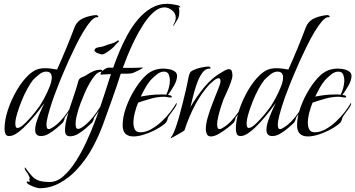

<svg xmlns="http://www.w3.org/2000/svg" viewBox="-20 -718 1880 1016"><path d="M29 2Q13 2 8.5 -10.5Q4 -23 4 -36Q4 -83 22 -137Q40 -191 69 -240.5Q98 -290 132 -322Q152 -340 171 -348.5Q190 -357 218 -357Q234 -357 250 -355Q266 -353 282 -350Q332 -461 375 -575Q384 -598 405 -613Q422 -624 447 -631Q472 -638 491 -638Q493 -638 496 -636Q499 -634 500 -632V-629Q499 -626 497 -626.5Q495 -627 493 -627Q479 -627 460.5 -606Q442 -585 421.5 -551Q401 -517 381 -476.5Q361 -436 343.5 -397.5Q326 -359 313.5 -328.5Q301 -298 295 -284Q288 -265 276 -235Q264 -205 253 -171Q242 -137 234 -107Q226 -77 226 -57Q226 -51 228 -43Q230 -35 238 -35Q243 -35 246.5 -37Q250 -39 254 -41Q277 -54 298.5 -76.5Q320 -99 338 -125.5Q356 -152 367 -174Q369 -173 369 -170Q369 -163 357.5 -145.5Q346 -128 334.5 -112.5Q323 -97 322 -93Q321 -86 319 -81.5Q317 -77 313 -70Q300 -57 280 -40Q260 -23 238.5 -10.5Q217 2 197 2Q166 2 166 -31Q166 -51 174.5 -77Q183 -103 194.5 -129Q206 -155 215 -173Q204 -157 181.5 -128Q159 -99 131.5 -69Q104 -39 77 -18.5Q50 2 29 2ZM73 -41Q84 -41 100.5 -55Q117 -69 135.5 -89.5Q154 -110 168.5 -128.5Q183 -147 189 -156Q201 -174 216 -202Q231 -230 242.5 -259Q254 -288 254 -308Q254 -339 224 -339Q205 -339 185.5 -323Q166 -307 154 -294Q141 -278 124.5 -248Q108 -218 94 -183Q80 -148 70.5 -116Q61 -84 61 -63Q61 -57 63 -49Q65 -41 73 -41Z M521 -430Q513 -430 496.5 -436.5Q480 -443 480 -453Q480 -454 480.5 -454.5Q481 -455 481 -456Q486 -466 503.5 -468Q521 -470 530 -474Q550 -482 569 -487Q588 -492 605 -505Q609 -503 609 -501Q609 -497 600.5 -490Q592 -483 589 -478Q585 -472 571.5 -460.5Q558 -449 543 -439.5Q528 -430 521 -430ZM352 3Q336 3 330 -5Q324 -13 324 -28Q324 -61 337.5 -108Q351 -155 368 -203.5Q385 -252 395 -290Q399 -304 414.5 -309.5Q430 -315 441 -323Q457 -334 475 -341.5Q493 -349 513 -349Q518 -349 519.5 -347Q521 -345 521 -344Q521 -338 514 -338Q500 -338 485 -321.5Q470 -305 455 -279Q440 -253 428 -225Q416 -197 407 -173.5Q398 -150 395 -139Q390 -123 385 -101.5Q380 -80 380 -62Q380 -55 382 -45.5Q384 -36 394 -36Q401 -36 409 -41Q431 -54 452.5 -76.5Q474 -99 492.5 -125.5Q511 -152 522 -174Q524 -173 524 -170Q524 -164 517 -152.5Q510 -141 501 -128Q492 -115 484.5 -105Q477 -95 477 -93Q476 -85 474 -81.5Q472 -78 468 -70Q456 -58 436 -40.5Q416 -23 394 -10Q372 3 352 3Z M190 278Q183 278 166.5 273Q150 268 135.5 260Q121 252 121 244Q121 242 125 242Q129 244 133 244Q135 244 139 242Q135 236 135 230Q135 225 138 224L129 205Q127 200 119 190Q111 180 111 176Q111 170 112 167Q133 196 148.5 213Q164 230 185 237.5Q206 245 244 245Q281 245 315.5 214.5Q350 184 380.5 136.5Q411 89 436 35Q461 -19 479 -66.5Q497 -114 507 -142Q523 -188 537.5 -234Q552 -280 567 -326L513 -323Q512 -324 512 -327Q512 -333 520 -341Q528 -349 538 -354.5Q548 -360 553 -360H579Q592 -397 610.5 -442Q629 -487 653.5 -532Q678 -577 709.5 -614.5Q741 -652 780 -675Q819 -698 866 -698Q871 -698 887.5 -696Q904 -694 919 -690.5Q934 -687 934 -680Q934 -678 933 -678Q933 -678 932.5 -678Q932 -678 932 -679L925 -680Q929 -671 929 -656Q929 -649 927.5 -638.5Q926 -628 923 -622Q922 -620 916 -609.5Q910 -599 904 -590Q898 -581 897 -581Q896 -582 896 -583Q896 -584 903 -597.5Q910 -611 910 -625Q910 -648 890.5 -663.5Q871 -679 850 -679Q822 -679 793.5 -654Q765 -629 739 -589Q713 -549 691.5 -505Q670 -461 654 -421.5Q638 -382 630 -359H681Q695 -359 708 -359.5Q721 -360 734 -361L736 -360L733 -357Q730 -354 718 -348Q706 -342 694 -336.5Q682 -331 677 -330Q664 -328 648.5 -328Q633 -328 619 -328Q609 -295 597.5 -262.5Q586 -230 575 -198Q551 -130 526.5 -63Q502 4 468.5 65.5Q435 127 384 182Q347 222 296.5 250Q246 278 190 278Z M687 4Q629 4 629 -55Q629 -99 647 -149.5Q665 -200 694 -246.5Q723 -293 755 -322Q793 -355 844 -355Q856 -355 873.5 -352Q891 -349 904 -340.5Q917 -332 917 -316Q917 -293 900 -263.5Q883 -234 869 -216Q874 -215 881.5 -213Q889 -211 889 -205Q889 -202 884 -202Q875 -202 866 -204Q857 -206 848 -206Q814 -206 778.5 -196Q743 -186 711 -175Q701 -151 693.5 -122Q686 -93 686 -67Q686 -48 693.5 -33Q701 -18 723 -18Q750 -18 778.5 -33.5Q807 -49 833.5 -73.5Q860 -98 881 -125Q902 -152 914 -174Q915 -173 915 -170Q915 -161 904 -145.5Q893 -130 881.5 -115Q870 -100 868 -93Q867 -86 864.5 -81Q862 -76 859 -70Q842 -53 810.5 -35.5Q779 -18 745.5 -7Q712 4 687 4ZM725 -207Q751 -212 776.5 -215Q802 -218 828 -218Q836 -218 844 -218Q852 -218 860 -217Q868 -234 873.5 -254Q879 -274 879 -293Q879 -308 873 -323.5Q867 -339 847 -339Q828 -339 808.5 -323Q789 -307 777 -294Q761 -275 748.5 -252.5Q736 -230 725 -207Z M885 13Q884 13 884 12Q884 8 887.5 4Q891 0 892 -2Q899 -13 908.5 -39.5Q918 -66 927.5 -99.5Q937 -133 945.5 -167.5Q954 -202 961 -231Q968 -260 971 -275Q973 -283 975 -296Q977 -309 981 -322Q985 -335 990 -339Q1000 -347 1017.5 -353Q1035 -359 1054 -362.5Q1073 -366 1085 -366Q1087 -366 1090 -364Q1093 -362 1094 -360V-357Q1094 -354 1092 -354.5Q1090 -355 1088 -355Q1066 -355 1049 -330.5Q1032 -306 1020 -270.5Q1008 -235 1000 -202Q992 -169 988 -152Q1020 -207 1061.5 -257.5Q1103 -308 1159 -339Q1166 -343 1175 -347.5Q1184 -352 1191 -352Q1204 -352 1207 -340.5Q1210 -329 1210 -319Q1210 -306 1201 -281Q1192 -256 1180.5 -231.5Q1169 -207 1163 -193Q1157 -177 1149 -152Q1141 -127 1135 -102Q1129 -77 1129 -60Q1129 -53 1131 -44Q1133 -35 1142 -35Q1147 -35 1150.5 -37Q1154 -39 1158 -41Q1181 -54 1202.5 -76.5Q1224 -99 1242 -125.5Q1260 -152 1272 -174Q1273 -173 1273 -170Q1273 -164 1266 -152.5Q1259 -141 1250 -128Q1241 -115 1233.5 -105Q1226 -95 1226 -93Q1225 -86 1223 -81.5Q1221 -77 1218 -70Q1206 -58 1183.5 -40.5Q1161 -23 1137.5 -9.5Q1114 4 1096 4Q1080 4 1074.5 -8.5Q1069 -21 1069 -35Q1069 -62 1080 -99.5Q1091 -137 1106 -174.5Q1121 -212 1131 -238Q1134 -246 1140.5 -263Q1147 -280 1147 -287Q1147 -292 1145.5 -298Q1144 -304 1136 -304Q1126 -304 1110.5 -291Q1095 -278 1087 -270Q1044 -222 1013 -163.5Q982 -105 961 -43Q958 -35 957.5 -31.5Q957 -28 949 -23Q946 -21 930.5 -12Q915 -3 900.5 5Q886 13 885 13Z M1253 2Q1237 2 1232.5 -10.5Q1228 -23 1228 -36Q1228 -83 1246 -137Q1264 -191 1293 -240.5Q1322 -290 1356 -322Q1376 -340 1395 -348.5Q1414 -357 1442 -357Q1458 -357 1474 -355Q1490 -353 1506 -350Q1556 -461 1599 -575Q1608 -598 1629 -613Q1646 -624 1671 -631Q1696 -638 1715 -638Q1717 -638 1720 -636Q1723 -634 1724 -632V-629Q1723 -626 1721 -626.5Q1719 -627 1717 -627Q1703 -627 1684.5 -606Q1666 -585 1645.5 -551Q1625 -517 1605 -476.5Q1585 -436 1567.5 -397.5Q1550 -359 1537.5 -328.5Q1525 -298 1519 -284Q1512 -265 1500 -235Q1488 -205 1477 -171Q1466 -137 1458 -107Q1450 -77 1450 -57Q1450 -51 1452 -43Q1454 -35 1462 -35Q1467 -35 1470.5 -37Q1474 -39 1478 -41Q1501 -54 1522.5 -76.5Q1544 -99 1562 -125.5Q1580 -152 1591 -174Q1593 -173 1593 -170Q1593 -163 1581.5 -145.5Q1570 -128 1558.5 -112.5Q1547 -97 1546 -93Q1545 -86 1543 -81.5Q1541 -77 1537 -70Q1524 -57 1504 -40Q1484 -23 1462.5 -10.5Q1441 2 1421 2Q1390 2 1390 -31Q1390 -51 1398.5 -77Q1407 -103 1418.5 -129Q1430 -155 1439 -173Q1428 -157 1405.5 -128Q1383 -99 1355.5 -69Q1328 -39 1301 -18.5Q1274 2 1253 2ZM1297 -41Q1308 -41 1324.5 -55Q1341 -69 1359.5 -89.5Q1378 -110 1392.5 -128.5Q1407 -147 1413 -156Q1425 -174 1440 -202Q1455 -230 1466.5 -259Q1478 -288 1478 -308Q1478 -339 1448 -339Q1429 -339 1409.5 -323Q1390 -307 1378 -294Q1365 -278 1348.5 -248Q1332 -218 1318 -183Q1304 -148 1294.5 -116Q1285 -84 1285 -63Q1285 -57 1287 -49Q1289 -41 1297 -41Z M1610 4Q1552 4 1552 -55Q1552 -99 1570 -149.5Q1588 -200 1617 -246.5Q1646 -293 1678 -322Q1716 -355 1767 -355Q1779 -355 1796.5 -352Q1814 -349 1827 -340.5Q1840 -332 1840 -316Q1840 -293 1823 -263.5Q1806 -234 1792 -216Q1797 -215 1804.5 -213Q1812 -211 1812 -205Q1812 -202 1807 -202Q1798 -202 1789 -204Q1780 -206 1771 -206Q1737 -206 1701.5 -196Q1666 -186 1634 -175Q1624 -151 1616.5 -122Q1609 -93 1609 -67Q1609 -48 1616.5 -33Q1624 -18 1646 -18Q1673 -18 1701.5 -33.5Q1730 -49 1756.5 -73.5Q1783 -98 1804 -125Q1825 -152 1837 -174Q1838 -173 1838 -170Q1838 -161 1827 -145.5Q1816 -130 1804.5 -115Q1793 -100 1791 -93Q1790 -86 1787.5 -81Q1785 -76 1782 -70Q1765 -53 1733.5 -35.5Q1702 -18 1668.5 -7Q1635 4 1610 4ZM1648 -207Q1674 -212 1699.5 -215Q1725 -218 1751 -218Q1759 -218 1767 -218Q1775 -218 1783 -217Q1791 -234 1796.5 -254Q1802 -274 1802 -293Q1802 -308 1796 -323.5Q1790 -339 1770 -339Q1751 -339 1731.5 -323Q1712 -307 1700 -294Q1684 -275 1671.5 -252.5Q1659 -230 1648 -207Z"/></svg>

Font: Beau Rivage
Style: Regular
Weight: 400
Designer: Robert E. Leuschke
Foundry: Robert E. Leuschke
Version: Version 1.010; ttfautohint (v1.8.3)